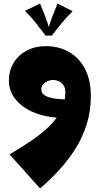

<svg xmlns="http://www.w3.org/2000/svg" viewBox="-20 -658 560 1078"><path d="M205 400 34 209Q94 173 150.5 135.5Q207 98 251 56.5Q295 15 321 -33Q347 -81 347 -139Q347 -163 337 -178.5Q327 -194 311 -201.5Q295 -209 278 -209Q255 -209 233.5 -195Q212 -181 212 -157Q212 -133 233.5 -121Q255 -109 288 -104.5Q321 -100 355 -100L344 4Q250 4 179.5 -23Q109 -50 69.5 -97.5Q30 -145 30 -205Q30 -261 56.5 -305Q83 -349 130 -374Q177 -399 236 -399Q311 -399 368 -366Q425 -333 457.5 -270.5Q490 -208 490 -119Q490 -32 466 42.5Q442 117 401 181Q360 245 309.5 299.5Q259 354 205 400ZM205 -638Q219 -604 233.5 -567Q248 -530 259 -489L236 -458Q205 -499 178.5 -532.5Q152 -566 120 -597ZM303 -638 388 -595Q356 -564 329 -531.5Q302 -499 271 -458H236L249 -489Q260 -530 274.5 -567Q289 -604 303 -638Z"/></svg>

Font: Marhey Light
Style: Regular
Weight: 300
Designer: Nur Syamsi & Bustanul Arifin
Foundry: Namelatype
Version: Version 1.000